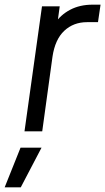

<svg xmlns="http://www.w3.org/2000/svg" viewBox="-65 -563 451 823"><path d="M40 0 115 -536H191L179 -448L169 -461Q194 -499 235.5 -521Q277 -543 332 -543H366L355 -468H308Q250 -468 210.5 -431Q171 -394 160 -320L116 0ZM-45 240 23 70H113L24 240Z"/></svg>

Font: Plus Jakarta Sans
Style: Italic
Weight: 400
Italic angle: -8°
Designer: Gumpita Rahayu
Foundry: Tokotype
Version: Version 2.006